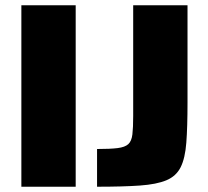

<svg xmlns="http://www.w3.org/2000/svg" viewBox="-20 -708 790 728"><path d="M61 0V-688H267V0ZM348 0V-143Q398 -143 426 -146.5Q454 -150 466.5 -161.5Q479 -173 482 -198.5Q485 -224 485 -268V-688H691V-319Q691 -227 686.5 -167.5Q682 -108 665 -74Q648 -40 611 -24.5Q574 -9 510.5 -4.5Q447 0 348 0Z"/></svg>

Font: Saira Thin ExtraBold
Style: Regular
Weight: 800
Version: Version 1.101